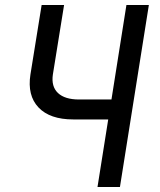

<svg xmlns="http://www.w3.org/2000/svg" viewBox="-20 -750 640 770"><path d="M371 0 414 -271H274Q180 -271 134.5 -319Q89 -367 102 -451L147 -730H237L192 -451Q185 -403 212.5 -377Q240 -351 297 -351H427L487 -730H577L461 0Z"/></svg>

Font: JetBrains Mono NL
Style: Italic
Weight: 400
Italic angle: -9°
Monospace: yes
Designer: Philipp Nurullin, Konstantin Bulenkov
Foundry: JetBrains
Version: Version 2.305; ttfautohint (v1.8.4.7-5d5b)